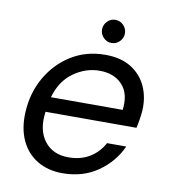

<svg xmlns="http://www.w3.org/2000/svg" viewBox="-78 -737 726 817"><g transform="rotate(10 285.0 -329.0)"><path d="M246 12Q183 12 136.5 -16Q90 -44 66.5 -95Q43 -146 46 -214Q50 -300 89 -368Q128 -436 192.5 -476Q257 -516 339 -516Q407 -516 451.5 -488Q496 -460 517 -413.5Q538 -367 535 -311Q534 -294 530.5 -272Q527 -250 523 -233H130Q119 -154 155 -106.5Q191 -59 259 -59Q312 -59 350.5 -82.5Q389 -106 411 -147H494Q463 -78 398.5 -33Q334 12 246 12ZM327 -445Q267 -445 214.5 -407.5Q162 -370 142 -298H452Q461 -368 425.5 -406.5Q390 -445 327 -445ZM355 -570Q335 -570 320.5 -585Q306 -600 306 -620Q306 -640 320.5 -655Q335 -670 355 -670Q376 -670 390.5 -655Q405 -640 405 -620Q405 -600 390.5 -585Q376 -570 355 -570Z"/></g></svg>

Font: DM Sans Italic
Style: Regular
Weight: 400
Italic angle: -10°
Designer: Colophon Foundry, Jonny Pinhorn
Foundry: Colophon Foundry
Version: Version 4.004; ttfautohint (v1.8.4.7-5d5b)